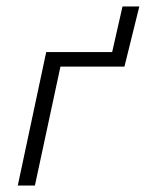

<svg xmlns="http://www.w3.org/2000/svg" viewBox="-20 -574 451 594"><path d="M411 -554 365 -368H167L88 0H35L123 -413H327L359 -554Z"/></svg>

Font: Ysabeau Infant Semilight
Style: Italic
Weight: 300
Italic angle: -12°
Designer: Christian Thalmann (Catharsis Fonts)
Version: Version 0.003